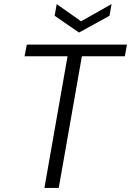

<svg xmlns="http://www.w3.org/2000/svg" viewBox="-20 -918 640 938"><path d="M197 0 310 -643H100L111 -700H600L590 -643H380L267 0ZM525 -898 515 -841 366 -759 247 -841 257 -898 376 -814Z"/></svg>

Font: DM Sans 12pt Light
Style: Italic
Weight: 300
Italic angle: -10°
Version: Version 4.004;gftools[0.9.30]